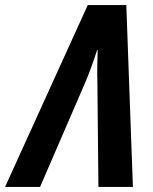

<svg xmlns="http://www.w3.org/2000/svg" viewBox="-81 -737 605 757"><path d="M-61 0 265 -717H417L443 0H307L303 -412Q302 -439 302.5 -474Q303 -509 304 -540H302Q277 -462 253 -407L77 0Z"/></svg>

Font: Noto Sans Condensed
Style: Bold Italic
Weight: 700
Width: 3
Italic angle: -12°
Designer: Monotype Design Team
Foundry: Monotype Imaging Inc.
Version: Version 2.013; ttfautohint (v1.8.4.7-5d5b)